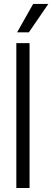

<svg xmlns="http://www.w3.org/2000/svg" viewBox="-20 -944 263 964"><path d="M62 0H128.4V-727.5H62ZM65.9 -781.7H125L222.7 -924.3H146.5Z"/></svg>

Font: Guggenheim Sans Display Light
Style: Regular
Weight: 300
Designer: Modified by Tom Baber under direction of Pentagram Design 2023
Foundry: rsms
Version: Version 1.001;Glyphs 3.1.2 (3151)